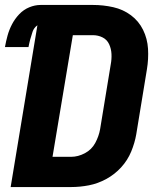

<svg xmlns="http://www.w3.org/2000/svg" viewBox="-43 -755 639 775"><path d="M0 0H244Q280 0 316 -7Q352 -14 386 -32.5Q420 -51 446 -79.5Q472 -108 486.5 -143Q501 -178 507 -213L550 -475Q557 -517 554.5 -558Q552 -599 534.5 -634.5Q517 -670 485.5 -693.5Q454 -717 414 -726Q374 -735 332 -735H121Q98 -735 75 -725.5Q52 -716 34.5 -697.5Q17 -679 5.5 -657Q-6 -635 -12.5 -611.5Q-19 -588 -23 -565H72Q75 -581 79 -596Q83 -611 88.5 -627Q94 -643 108 -653ZM169 -122 251 -613H332Q353 -613 371 -604Q389 -595 397.5 -576.5Q406 -558 407 -537Q408 -516 404 -495L361 -233Q356 -205 341.5 -178Q327 -151 299.5 -136.5Q272 -122 244 -122Z"/></svg>

Font: Iosevka Sparkle Heavy
Style: Italic
Weight: 900
Italic angle: -9°
Designer: Belleve Invis
Foundry: Belleve Invis
Version: Version 4.5.0; ttfautohint (v1.8.3)